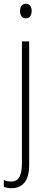

<svg xmlns="http://www.w3.org/2000/svg" viewBox="-38 -746 252 1007"><path d="M67 -688Q67 -704 74 -715Q81 -726 98 -726Q115 -726 121.5 -715Q128 -704 128 -689Q128 -671 120.5 -660.5Q113 -650 97 -650Q82 -650 74.5 -661Q67 -672 67 -688ZM24 241Q10 241 -0.5 239Q-11 237 -18 233V198Q-1 206 21 206Q51 206 64 182Q77 158 77 110V-529H115V115Q115 184 89.5 212.5Q64 241 24 241Z"/></svg>

Font: Noto Sans Lao Looped Condensed ExtraLight
Style: Regular
Weight: 200
Width: 3
Designer: Mark Frömberg, Ben Mitchell
Foundry: The Fontpad Ltd
Version: Version 1.002; ttfautohint (v1.8.4.7-5d5b)